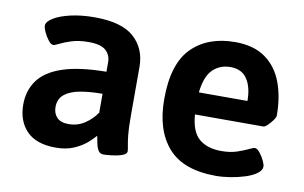

<svg xmlns="http://www.w3.org/2000/svg" viewBox="-62 -643 1207 763"><g transform="rotate(10 542.0 -261.5)"><path d="M200 7Q122 7 83 -33Q44 -73 44 -140Q44 -196 74 -237.5Q104 -279 170.5 -301.5Q237 -324 347 -325V-363Q347 -393 326.5 -411Q306 -429 258 -429Q218 -429 189.5 -420Q161 -411 143.5 -402Q126 -393 120 -393Q111 -393 100 -407Q89 -421 81.5 -437.5Q74 -454 74 -463Q74 -479 99 -494.5Q124 -510 167 -520Q210 -530 264 -530Q374 -530 423.5 -485Q473 -440 473 -367V-166Q473 -118 476 -91Q479 -64 482 -50Q485 -36 485 -28Q485 -17 466.5 -10.5Q448 -4 425.5 -1.5Q403 1 393 1Q378 1 371 -10.5Q364 -22 361 -38.5Q358 -55 355 -68Q346 -57 326 -39Q306 -21 274.5 -7Q243 7 200 7ZM234 -94Q271 -94 300 -113.5Q329 -133 347 -160V-236Q298 -236 258 -229Q218 -222 195 -203.5Q172 -185 172 -152Q172 -126 187.5 -110Q203 -94 234 -94Z M847 7Q715 7 653.5 -63Q592 -133 592 -258Q592 -401 656.5 -465.5Q721 -530 831 -530Q906 -530 953 -496.5Q1000 -463 1022 -404.5Q1044 -346 1044 -271Q1044 -264 1035 -251.5Q1026 -239 1015.5 -229Q1005 -219 999 -219H723Q728 -150 761 -122Q794 -94 851 -94Q887 -94 913.5 -103Q940 -112 957.5 -120.5Q975 -129 981 -129Q990 -129 1001 -115.5Q1012 -102 1019.5 -86Q1027 -70 1027 -62Q1027 -47 1009.5 -34Q992 -21 964 -12Q936 -3 905 2Q874 7 847 7ZM723 -308H919Q919 -364 897 -396.5Q875 -429 830 -429Q787 -429 758.5 -401Q730 -373 723 -308Z"/></g></svg>

Font: Asap SemiBold
Style: Regular
Weight: 600
Designer: Pablo Cosgaya
Foundry: Omnibus-Type
Version: Version 3.001; ttfautohint (v1.8.3)